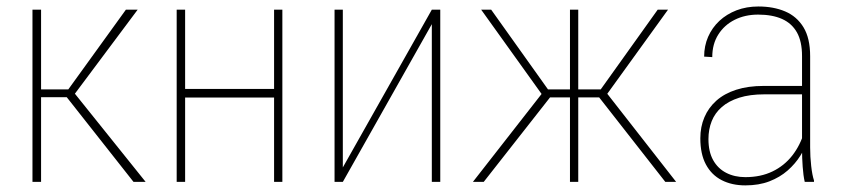

<svg xmlns="http://www.w3.org/2000/svg" viewBox="-20 -558 2588 589"><path d="M106 -528.3V0H79.6V-528.3ZM402.3 -528.3 201.7 -259.8H95.2L95.7 -283.7H189.5L366.2 -528.3ZM389.6 0 184.1 -260.7 199.2 -283.7 426.8 0Z M828.6 -285.2V-258.8H538.6V-285.2ZM547.9 -528.3V0H522V-528.3ZM846.2 -528.3V0H820.8V-528.3Z M1031.7 -44.4 1304.7 -528.3H1330.6V0H1304.7V-483.9L1031.7 0H1006.3V-528.3H1031.7Z M1648.9 -259.3 1456.1 -528.3H1486.8L1661.1 -283.7H1739.7V-259.3ZM1668.5 -260.7 1463.9 0H1430.7L1652.3 -283.7ZM1753.9 -528.3V0H1728.5V-528.3ZM2029.3 -528.3 1835 -259.3H1745.6L1744.6 -283.7H1822.8L1997.6 -528.3ZM2021 0 1816.9 -260.7 1832.5 -283.7 2054.2 0Z M2440.4 -99.6V-386.2Q2440.4 -430.7 2424.8 -458.5Q2409.2 -486.3 2379.2 -499.8Q2349.1 -513.2 2305.7 -513.2Q2265.6 -513.2 2233.9 -497.3Q2202.1 -481.4 2183.6 -452.1Q2165 -422.9 2165 -382.8L2140.1 -384.3Q2140.1 -417 2152.3 -445.1Q2164.6 -473.1 2186.8 -493.9Q2209 -514.6 2239.5 -526.4Q2270 -538.1 2306.6 -538.1Q2353 -538.1 2388.7 -522.9Q2424.3 -507.8 2444.8 -474.4Q2465.3 -440.9 2465.3 -385.3V-106Q2465.3 -77.1 2468.5 -48.8Q2471.7 -20.5 2477.1 -4.4V0H2448.7Q2444.3 -19 2442.4 -46.4Q2440.4 -73.7 2440.4 -99.6ZM2450.2 -294.4 2451.2 -268.6H2325.2Q2280.3 -268.6 2247.8 -258.3Q2215.3 -248 2194.3 -229.7Q2173.3 -211.4 2163.3 -186.3Q2153.3 -161.1 2153.3 -131.3Q2153.3 -92.8 2167.7 -66.9Q2182.1 -41 2207.8 -27.8Q2233.4 -14.6 2266.6 -14.6Q2313.5 -14.6 2349.6 -32Q2385.7 -49.3 2410.4 -80.8Q2435.1 -112.3 2447.8 -155.3L2459 -131.3Q2451.2 -106 2435.5 -80.8Q2419.9 -55.7 2396.2 -34.9Q2372.6 -14.2 2340.3 -1.7Q2308.1 10.7 2266.6 10.7Q2225.1 10.7 2193.8 -5.4Q2162.6 -21.5 2145.5 -53.5Q2128.4 -85.4 2128.4 -133.8Q2128.4 -168.9 2140.9 -198.2Q2153.3 -227.5 2177.7 -249.3Q2202.1 -271 2238.5 -282.7Q2274.9 -294.4 2322.8 -294.4Z"/></svg>

Font: Roboto Condensed Thin
Style: Regular
Weight: 250
Width: 3
Designer: Christian Robertson
Foundry: Google
Version: Version 3.009; 2024